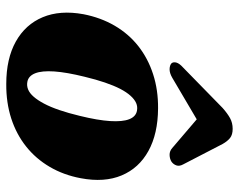

<svg xmlns="http://www.w3.org/2000/svg" viewBox="-96 -670 781 628"><g transform="rotate(90 294.0 -355.5)"><path d="M334 -482.5Q417 -482 473.2 -451Q529.5 -420 553.2 -363.5Q577 -307 562.5 -230Q552 -173.5 525.2 -128Q498.5 -82.5 458.5 -50.8Q418.5 -19 366.8 -2.2Q315 14.5 254 14Q171.5 14 115.5 -17.2Q59.5 -48.5 35.8 -105.2Q12 -162 26 -238.5Q37 -295 63.5 -340.5Q90 -386 130.2 -417.8Q170.5 -449.5 222 -466.2Q273.5 -483 334 -482.5ZM247 -55Q260 -52.5 272.2 -57.5Q284.5 -62.5 296 -75.8Q307.5 -89 318.5 -109.8Q329.5 -130.5 339.5 -159.8Q349.5 -189 358.5 -226.5Q373 -285.5 375.5 -325.8Q378 -366 369.5 -388Q361 -410 341.5 -413.5Q328.5 -416 316.5 -410.8Q304.5 -405.5 292.8 -392.5Q281 -379.5 270.2 -358.8Q259.5 -338 249.5 -308.8Q239.5 -279.5 230.5 -242Q216 -183.5 213.2 -143Q210.5 -102.5 219.2 -80.5Q228 -58.5 247 -55ZM422.5 -640H333.5L463.5 -529Q473.5 -520 486.2 -520.2Q499 -520.5 508.5 -526.5Q517 -532.5 520.5 -542.5Q524 -552.5 517 -565L450.5 -693.5Q441.5 -709.5 430.8 -718Q420 -726.5 401 -726.5Q381.5 -726.5 366 -718Q350.5 -709.5 332.5 -693.5L201 -565Q187 -552.5 184.2 -542.5Q181.5 -532.5 186.5 -526.5Q193 -520.5 205.8 -520.2Q218.5 -520 234 -529Z"/></g></svg>

Font: Fraunces ExtraBold
Style: Italic
Weight: 800
Italic angle: -16°
Version: Version 1.000;[b76b70a41]